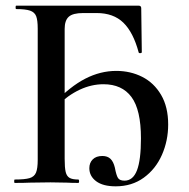

<svg xmlns="http://www.w3.org/2000/svg" viewBox="-20 -645 665 677"><path d="M295 -52Q295 -71 307 -83Q319 -95 341 -95Q359 -95 369.5 -85Q380 -75 385 -54Q390 -27 396 -17.5Q402 -8 419 -8Q449 -8 463 -44.5Q477 -81 477 -157Q477 -258 443.5 -303Q410 -348 345 -348Q260 -348 180 -271L170 -280Q227 -340 280.5 -367.5Q334 -395 390 -395Q440 -395 481.5 -374Q523 -353 548 -310.5Q573 -268 573 -206Q573 -149 551 -99Q529 -49 487 -18.5Q445 12 388 12Q343 12 319 -6Q295 -24 295 -52ZM32 -12Q68 -12 84.5 -17Q101 -22 107 -36.5Q113 -51 113 -81V-544Q113 -574 107.5 -588Q102 -602 86 -607.5Q70 -613 37 -613Q35 -613 35 -619Q35 -625 37 -625H469Q478 -625 478 -616L480 -461Q480 -458 475 -457.5Q470 -457 469 -460Q450 -531 415 -565Q380 -599 321 -599H273Q237 -599 222.5 -586Q208 -573 208 -543V-85Q208 -54 211.5 -39Q215 -24 225 -18Q235 -12 256 -12Q259 -12 259 -6Q259 0 256 0Q231 0 217 -1L158 -2L85 -1Q66 0 32 0Q30 0 30 -6Q30 -12 32 -12Z"/></svg>

Font: Cormorant Garamond SemiBold
Style: Regular
Weight: 600
Designer: Christian Thalmann (Catharsis Fonts)
Foundry: Catharsis Fonts
Version: Version 4.000